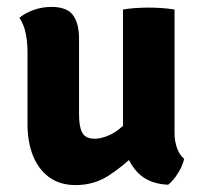

<svg xmlns="http://www.w3.org/2000/svg" viewBox="-20 -526 588 555"><path d="M484.5 -142Q484.5 -117.5 492 -97.2Q499.5 -77 512.5 -67Q508 -47 494.2 -25Q480.5 -3 466 8Q402 5.5 368.8 -37.8Q335.5 -81 335.5 -141.5V-498.5Q367.5 -504 410 -504Q450.5 -504 484.5 -498.5ZM59.5 -376Q59.5 -405 54.2 -430.2Q49 -455.5 36 -474.5Q52 -488 76.5 -497Q101 -506 129 -506Q173.5 -506 191 -482.2Q208.5 -458.5 208.5 -414V-195Q208.5 -159 218 -142Q227.5 -125 254 -125Q271 -125 292.5 -133.8Q314 -142.5 335.2 -162Q356.5 -181.5 371.5 -212.5V-81Q336.5 -46 294.2 -18.5Q252 9 198.5 9Q153 9 122 -13.8Q91 -36.5 75.2 -76.2Q59.5 -116 59.5 -167Z"/></svg>

Font: Signika Negative
Style: Bold
Weight: 700
Designer: Anna Giedry
Foundry: Anna Giedry
Version: Version 2.001